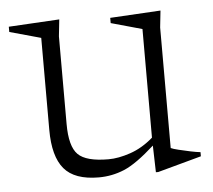

<svg xmlns="http://www.w3.org/2000/svg" viewBox="-40 -477 588 530"><g transform="rotate(-5 254.0 -212.0)"><path d="M137.5 -144.5Q137.5 -82.5 160 -60Q182.5 -37.5 244.5 -37.5Q272 -37.5 305.2 -48.8Q338.5 -60 369 -86.5V-387.5L283 -411.5V-426L423 -434L418 -387.5V-53.5Q424 -50.5 439.5 -46.8Q455 -43 471.8 -39.5Q488.5 -36 499 -35V-23.5L378 9.5H371.5L369.5 -64.5Q318.5 -18.5 284.5 -4.2Q250.5 10 213.5 10Q146.5 10 117.5 -24.5Q88.5 -59 88.5 -132.5V-387.5L2 -411.5V-426L142.5 -434L137.5 -387.5Z"/></g></svg>

Font: Newsreader Text Light
Style: Regular
Weight: 300
Designer: Hugues Gentile
Foundry: Production Type
Version: Version 1.002